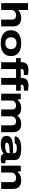

<svg xmlns="http://www.w3.org/2000/svg" viewBox="2176 -2952 788 5180"><g transform="rotate(90 2570.0 -362.0)"><path d="M65 0V-725H250V-461H257Q298 -505 352.5 -522.5Q407 -540 462 -540Q692 -540 692 -318V0H508V-293Q508 -347 478.5 -374.5Q449 -402 393 -402Q354 -402 321 -386Q288 -370 269 -341Q250 -312 250 -275V0Z M1145 12Q1040 12 962 -18.5Q884 -49 840.5 -110.5Q797 -172 797 -264Q797 -356 840.5 -417.5Q884 -479 962 -509.5Q1040 -540 1145 -540Q1251 -540 1329 -509.5Q1407 -479 1450 -417.5Q1493 -356 1493 -264Q1493 -172 1450 -110.5Q1407 -49 1329 -18.5Q1251 12 1145 12ZM1145 -113Q1224 -113 1263.5 -152Q1303 -191 1303 -254V-274Q1303 -337 1263.5 -375.5Q1224 -414 1145 -414Q1067 -414 1027.5 -375.5Q988 -337 988 -274V-254Q988 -191 1027.5 -152Q1067 -113 1145 -113Z M1659 0V-402H1547V-528H1659V-556Q1659 -649 1713.5 -692.5Q1768 -736 1861 -736Q1893 -736 1933 -731Q1973 -726 2002 -719V-611H1936Q1884 -611 1863.5 -598.5Q1843 -586 1843 -556V-528H2083V-556Q2083 -649 2137.5 -692.5Q2192 -736 2285 -736Q2317 -736 2357 -731Q2397 -726 2426 -719V-611H2360Q2308 -611 2287.5 -598.5Q2267 -586 2267 -556V-528H2426V-402H2267V0H2083V-402H1843V0Z M2507 0V-528H2657L2669 -440H2678Q2718 -495 2777.5 -517.5Q2837 -540 2897 -540Q3046 -540 3095 -440H3104Q3145 -495 3204 -517.5Q3263 -540 3324 -540Q3546 -540 3546 -318V0H3361V-293Q3361 -347 3333 -374.5Q3305 -402 3254 -402Q3217 -402 3186 -386Q3155 -370 3136.5 -341Q3118 -312 3118 -275V0H2934V-293Q2934 -347 2906.5 -374.5Q2879 -402 2827 -402Q2790 -402 2759 -386Q2728 -370 2710 -341Q2692 -312 2692 -275V0Z M3878 12Q3812 12 3759.5 -1.5Q3707 -15 3676.5 -49Q3646 -83 3646 -145Q3646 -208 3680 -244Q3714 -280 3777 -297Q3840 -314 3925.5 -318.5Q4011 -323 4114 -323V-339Q4114 -384 4080 -403Q4046 -422 3980 -422Q3947 -422 3917.5 -417.5Q3888 -413 3869 -402Q3850 -391 3850 -373V-365H3663Q3662 -372 3662 -380Q3662 -450 3745 -495Q3828 -540 3990 -540Q4138 -540 4218 -500Q4298 -460 4298 -363V-152Q4298 -135 4306 -124Q4314 -113 4331 -113H4385V-7Q4370 -1 4339 5.5Q4308 12 4273 12Q4199 12 4168.5 -10Q4138 -32 4129 -64H4121Q4078 -29 4016.5 -8.5Q3955 12 3878 12ZM3930 -105Q3952 -105 3983.5 -110Q4015 -115 4044.5 -126Q4074 -137 4094 -155Q4114 -173 4114 -198V-228Q3965 -228 3897 -210Q3829 -192 3829 -153Q3829 -133 3843.5 -122.5Q3858 -112 3881.5 -108.5Q3905 -105 3930 -105Z M4450 0V-528H4600L4612 -440H4621Q4663 -495 4724 -517.5Q4785 -540 4847 -540Q5077 -540 5077 -318V0H4893V-293Q4893 -347 4863.5 -374.5Q4834 -402 4778 -402Q4739 -402 4706 -386Q4673 -370 4654 -341Q4635 -312 4635 -275V0Z"/></g></svg>

Font: Archivo Expanded ExtraBold
Style: Regular
Weight: 800
Width: 7
Designer: Hector Gatti
Foundry: Omnibus-Type
Version: Version 2.001; ttfautohint (v1.8.3)